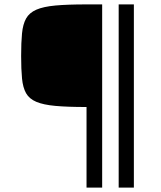

<svg xmlns="http://www.w3.org/2000/svg" viewBox="-20 -708 729 872"><path d="M373 144V-222Q287 -222 232 -227Q177 -232 145 -245.5Q113 -259 98.5 -284.5Q84 -310 80 -351.5Q76 -393 76 -454Q76 -515 80 -556.5Q84 -598 98.5 -624Q113 -650 145 -664Q177 -678 232 -683Q287 -688 373 -688H444V144ZM519 144V-688H588V144Z"/></svg>

Font: Saira Expanded Medium
Style: Regular
Weight: 500
Width: 7
Designer: Hector Gatti with collaboration of the Omnibus-Type team
Foundry: Omnibus-Type
Version: Version 1.100; ttfautohint (v1.8.3)